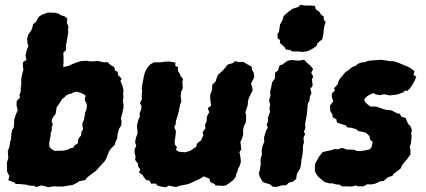

<svg xmlns="http://www.w3.org/2000/svg" viewBox="-20 -771 1805 813"><path d="M205 18 186 22 172 18 156 14 133 21 125 16 106 15 91 11 59 8H47L39 1L15 -8L20 -25L10 -44V-57L9 -82L15 -100L14 -120L13 -131L20 -150L22 -166L27 -185L28 -202L31 -220L38 -230L40 -251V-263L46 -284L55 -304L50 -325L51 -344L65 -358L62 -368L68 -385V-402L70 -413V-437L74 -458L79 -475L77 -491V-508L92 -517L88 -535L93 -558L100 -576L96 -589L95 -609L101 -627L112 -641L118 -658L120 -669L132 -678L144 -700L157 -708L171 -714L185 -718L211 -717L229 -713L236 -707L253 -702L265 -692L263 -675L270 -658L268 -646L269 -635L266 -615L262 -593L259 -575L260 -560L248 -547L249 -531V-511L248 -487L270 -492L287 -500L306 -507L322 -512L348 -514L355 -512L371 -511L394 -513L419 -507L435 -508L449 -495L464 -487L467 -472L478 -467L480 -453L495 -438L490 -428L499 -407L503 -387L501 -372L503 -358L500 -346L503 -327V-317L498 -292L492 -269L495 -257L493 -240L484 -225L478 -204L476 -184L470 -173L466 -158L450 -142L441 -129L436 -115L429 -97L422 -87L410 -74L398 -61L389 -50L368 -34L351 -21L340 -8L316 -4L306 3L288 12L263 16L247 19H230ZM248 -133 266 -137 279 -144 290 -145 296 -156 310 -164V-174L313 -185L323 -197L325 -213L332 -225L329 -237V-249L336 -265L339 -284L341 -295L346 -308L348 -323L346 -334L339 -346V-354L343 -365L335 -372L319 -379L304 -383L292 -380L283 -375L273 -373L260 -367L253 -359L244 -352L237 -342L226 -325L220 -317L218 -305L215 -287L208 -280L200 -266L199 -257L204 -243L199 -234V-219L194 -206L195 -197L191 -181L188 -162L190 -147L204 -136L211 -132L232 -133Z M683 22 662 19 647 15 639 6 620 7 614 -6 599 -9 589 -21 584 -30 568 -41 574 -53 565 -66V-77L552 -94L554 -110L550 -122V-139L557 -153L552 -169L556 -189L562 -205V-218L560 -240L566 -264L572 -277L571 -291L578 -308L579 -323L573 -334L581 -352L580 -367L582 -386L580 -399L583 -415L588 -442L593 -463L600 -478L608 -489L617 -499L632 -507H658L673 -509L684 -510L696 -511L723 -506L722 -492L734 -487L733 -472L741 -459L745 -449L755 -436L752 -425L753 -411L754 -398L747 -382L745 -363L748 -342L743 -330L740 -314L736 -296L732 -280L725 -259L724 -245L718 -233L725 -215L723 -195L720 -176V-160L729 -148L725 -136L736 -129L763 -126L784 -132L803 -144L810 -149L816 -165L831 -176L841 -199L838 -211L850 -228L848 -241L855 -258L856 -277L866 -296L860 -313L874 -324L872 -339L870 -355V-369L878 -391L879 -412L893 -426L896 -436L903 -454L915 -465L925 -474L935 -486L943 -497L966 -504L976 -512L992 -508L1010 -509L1020 -503L1034 -495L1046 -489L1047 -475L1054 -464L1057 -445L1043 -417L1048 -399L1050 -389L1041 -370L1034 -357L1030 -342L1029 -325L1025 -315L1019 -294L1022 -284V-265L1021 -253L1013 -238L1009 -218L1010 -201L1004 -183L998 -170L1000 -153L1002 -139L994 -127L998 -107L1000 -86L995 -69L989 -58L986 -47L980 -32L977 -20L966 -7L950 5L936 14L925 16L891 14L890 9L871 0L866 -15L843 -24L825 -13L807 -5L790 3L778 8L765 11L743 15L725 21L695 15Z M1218 -553 1209 -559 1191 -561 1183 -574 1165 -589 1166 -601 1156 -609 1155 -627 1161 -636 1166 -668 1175 -683 1181 -703 1199 -719 1219 -734 1242 -741 1253 -751 1266 -748H1290L1313 -746L1317 -732L1333 -720L1340 -708L1351 -701V-688L1359 -677L1353 -660L1349 -627L1345 -605L1324 -588L1321 -577L1304 -565L1285 -555L1261 -551L1245 -553ZM1154 20H1135L1124 10L1093 0L1088 -8L1080 -22L1076 -38L1080 -50L1084 -76L1083 -96L1089 -117L1088 -132L1091 -151L1099 -171L1098 -189L1107 -218L1114 -231L1109 -243L1115 -256V-274L1124 -299L1121 -310L1124 -330L1119 -344L1125 -366L1124 -386L1128 -399L1132 -422L1144 -439L1145 -464L1157 -472L1164 -494L1176 -498L1198 -514L1216 -517L1245 -514L1268 -518L1277 -508L1292 -495L1306 -479L1298 -463L1306 -447L1301 -434L1304 -408L1294 -395L1299 -377L1293 -365L1290 -344L1283 -331L1281 -306L1280 -290L1277 -274L1274 -258L1272 -247L1273 -229L1267 -213L1272 -203L1265 -187L1267 -167L1263 -155V-136L1260 -110L1257 -98L1254 -71L1251 -58L1237 -35L1234 -13L1219 -1L1204 2L1192 13L1173 14Z M1355 0 1340 -12 1328 -22 1318 -36 1313 -48 1314 -77 1323 -93 1331 -108 1346 -127 1372 -133 1383 -135 1396 -140 1411 -139 1429 -145 1447 -138 1480 -137 1490 -132 1505 -131 1524 -134 1545 -138 1554 -149 1558 -171 1548 -178 1544 -195 1532 -207 1524 -211 1498 -216 1486 -225 1467 -230 1449 -232 1445 -240 1417 -248 1406 -253 1405 -265 1388 -275V-285L1379 -300L1377 -323L1391 -342L1385 -361V-375L1399 -389L1394 -397L1410 -414L1414 -429L1422 -441L1438 -460L1443 -466L1457 -475L1471 -487L1485 -492L1496 -501L1512 -507H1523L1537 -513L1553 -515L1594 -518L1614 -515L1632 -512H1646L1665 -506L1689 -496L1706 -489L1717 -483L1735 -470L1731 -454L1743 -446L1733 -424L1725 -410L1717 -398L1705 -386L1697 -388L1686 -379L1667 -373L1658 -370L1630 -367L1606 -372L1588 -368L1568 -372L1561 -377L1550 -372L1535 -364L1522 -351L1526 -338L1539 -327L1549 -320H1573L1595 -312L1614 -306L1637 -304L1662 -291L1673 -289L1680 -277L1698 -271L1702 -260L1708 -247L1719 -235L1724 -219L1721 -206L1723 -193L1720 -165L1715 -148L1718 -138V-117L1703 -96L1684 -74L1676 -57L1668 -51L1647 -35L1642 -27L1622 -20L1605 -5L1589 -3L1568 7L1552 10L1536 9L1519 18H1493L1488 14L1470 19L1452 18H1427L1418 11L1404 10L1385 5L1377 6Z"/></svg>

Font: Winky Rough
Style: Bold Italic
Weight: 700
Italic angle: -8.97852°
Designer: Simon Atzbach
Foundry: typofactur
Version: Version 1.206; ttfautohint (v1.8.4.7-5d5b)